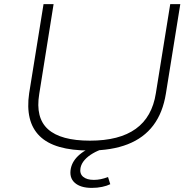

<svg xmlns="http://www.w3.org/2000/svg" viewBox="-20 -725 943 935"><path d="M415 8Q330 8 269.5 -9.5Q209 -27 173 -62.5Q137 -98 124.5 -150.5Q112 -203 122 -271L192 -705H241L171 -267Q152 -151 214 -95.5Q276 -40 418 -40Q561 -40 641 -97.5Q721 -155 739 -271L809 -705H858L788 -270Q773 -176 726.5 -114.5Q680 -53 602 -22.5Q524 8 415 8ZM427 190Q372 190 344 165Q316 140 325 95Q333 57 368.5 27Q404 -3 468 -24L482 0Q456 8 432 22Q408 36 392 54Q376 72 372 93Q367 121 385 136Q403 151 437 151Q454 151 471 147.5Q488 144 506 137L517 172Q501 180 477.5 185Q454 190 427 190Z"/></svg>

Font: Nunito Sans 10pt Expanded ExtraLight
Style: Italic
Weight: 250
Width: 7
Italic angle: -9°
Designer: Vernon Adams
Foundry: Vernon Adams
Version: Version 3.101;gftools[0.9.27]